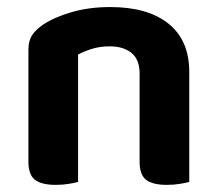

<svg xmlns="http://www.w3.org/2000/svg" viewBox="-20 -512 612 539"><path d="M511.3 -310.3V-214.9H371.9V-305.6Q371.9 -345.1 349 -363.5Q326.1 -381.9 288.2 -381.9Q261.4 -381.9 239.3 -375.2Q217.3 -368.5 199.2 -358.8V-214.9H59.8V-372.7Q59.8 -397.6 70.3 -413.4Q80.8 -429.2 101.1 -442.9Q132.4 -463.8 181.3 -478Q230.3 -492.2 289.6 -492.2Q395.1 -492.2 453.2 -445.4Q511.3 -398.6 511.3 -310.3ZM59.8 -262H199.2V-1.3Q190.3 1.3 173.3 4.1Q156.4 7 136.5 7Q97 7 78.4 -7.1Q59.8 -21.2 59.8 -58.1ZM371.9 -262H511.3V-1.3Q502.3 1.3 485.2 4.1Q468.1 7 448.6 7Q408.7 7 390.3 -7.1Q371.9 -21.2 371.9 -58.1Z"/></svg>

Font: Baloo Tammudu 2
Style: Regular
Weight: 400
Designer: Maithili Shingre, Omkar Shende and Ek Type
Foundry: Ek Type
Version: Version 1.700